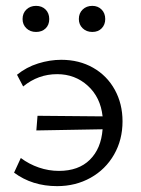

<svg xmlns="http://www.w3.org/2000/svg" viewBox="-20 -627 480 655"><path d="M28 -38 51 -88Q79 -67 112.5 -55.5Q146 -44 181 -44Q248 -44 286.5 -82Q325 -120 330 -186L104 -182L108 -232L330 -230Q323 -295 279.5 -334.5Q236 -374 175 -374Q110 -374 59 -332L38 -372Q70 -398 110 -410.5Q150 -423 189 -423Q250 -423 297.5 -396Q345 -369 371.5 -321Q398 -273 398 -213Q398 -150 369 -99.5Q340 -49 289 -20.5Q238 8 175 8Q90 8 28 -38ZM103 -607Q123 -607 135.5 -594.5Q148 -582 148 -562Q148 -542 135.5 -530Q123 -518 103 -518Q83 -518 70 -530.5Q57 -543 57 -562Q57 -582 70 -594.5Q83 -607 103 -607ZM295 -607Q314 -607 326.5 -594.5Q339 -582 339 -562Q339 -543 327 -530.5Q315 -518 295 -518Q275 -518 262 -530.5Q249 -543 249 -562Q249 -582 262 -594.5Q275 -607 295 -607Z"/></svg>

Font: QiushuiShotai Bright
Style: Regular
Weight: 400
Designer: Christian Thalmann (Catharsis Fonts)
Version: Version 1.250;